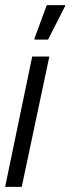

<svg xmlns="http://www.w3.org/2000/svg" viewBox="-24 -731 275 751"><path d="M-4 0 102 -510H169L61 0ZM111 -576V-581L159 -711H231L230 -706L164 -576Z"/></svg>

Font: Saira UltraCondensed Medium
Style: Italic
Weight: 500
Width: 1
Italic angle: -12°
Designer: Hector Gatti with collaboration of the Omnibus-Type team
Foundry: Omnibus-Type
Version: Version 1.101